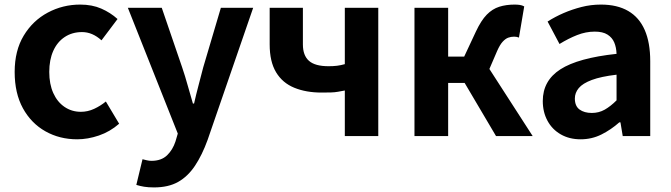

<svg xmlns="http://www.w3.org/2000/svg" viewBox="-20 -594 2929 838"><path d="M317 14Q240 14 178 -21Q116 -56 80 -121.5Q44 -187 44 -280Q44 -373 83.5 -438.5Q123 -504 188.5 -539Q254 -574 330 -574Q382 -574 422 -556.5Q462 -539 493 -511L423 -418Q403 -436 382 -445Q361 -454 338 -454Q295 -454 262.5 -432.5Q230 -411 212.5 -372Q195 -333 195 -280Q195 -227 212.5 -188Q230 -149 261.5 -127.5Q293 -106 333 -106Q363 -106 391 -119Q419 -132 442 -151L500 -54Q460 -19 411.5 -2.5Q363 14 317 14Z M652 224Q627 224 609 221Q591 218 575 213L602 101Q610 103 620.5 105.5Q631 108 641 108Q684 108 709 84Q734 60 746 23L756 -11L538 -560H686L775 -300Q788 -262 799 -222Q810 -182 822 -142H827Q836 -182 846.5 -221.5Q857 -261 867 -300L944 -560H1085L886 17Q862 83 831 129.5Q800 176 757.5 200Q715 224 652 224Z M1485 0V-199Q1469 -196 1455 -193.5Q1441 -191 1424.5 -190.5Q1408 -190 1383 -190Q1316 -190 1264.5 -211Q1213 -232 1185 -278.5Q1157 -325 1157 -400V-560H1302V-400Q1302 -352 1328.5 -328.5Q1355 -305 1414 -305Q1435 -305 1451 -307Q1467 -309 1485 -314V-560H1631V0Z M1789 0V-560H1936V-347H2006L2057 -456Q2080 -505 2104.5 -530Q2129 -555 2159 -564.5Q2189 -574 2226 -574Q2238 -574 2248.5 -572.5Q2259 -571 2268 -566L2245 -430Q2240 -432 2235 -433Q2230 -434 2224 -434Q2210 -434 2198 -429.5Q2186 -425 2174 -412Q2162 -399 2150 -372L2116 -293L2305 0H2145L2008 -232H1936V0Z M2514 14Q2465 14 2427.5 -7.5Q2390 -29 2369.5 -67Q2349 -105 2349 -153Q2349 -242 2426 -291.5Q2503 -341 2671 -359Q2670 -387 2661 -408.5Q2652 -430 2631.5 -443Q2611 -456 2576 -456Q2537 -456 2499 -441Q2461 -426 2422 -402L2370 -500Q2403 -521 2440 -537Q2477 -553 2518 -563.5Q2559 -574 2603 -574Q2674 -574 2722 -546Q2770 -518 2794 -463Q2818 -408 2818 -327V0H2698L2688 -60H2683Q2647 -28 2605 -7Q2563 14 2514 14ZM2563 -101Q2594 -101 2619.5 -115.5Q2645 -130 2671 -156V-268Q2603 -260 2563 -245Q2523 -230 2506 -209.5Q2489 -189 2489 -164Q2489 -131 2509.5 -116Q2530 -101 2563 -101Z"/></svg>

Font: Noto Sans SC
Style: Bold
Weight: 700
Designer: Ryoko NISHIZUKA  (kana, bopomofo & ideographs); Paul D. Hunt (Latin, Greek & Cyrillic); Sandoll Communications , Soo-you
Foundry: Adobe
Version: Version 2.004-H2;hotconv 1.0.118;makeotfexe 2.5.65603